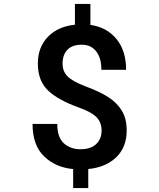

<svg xmlns="http://www.w3.org/2000/svg" viewBox="-20 -854 810 979"><path d="M146 -222H272Q272 -153 306 -123Q340 -93 390 -93Q442 -93 470 -119Q498 -145 498 -188Q498 -230 472 -256.5Q446 -283 384 -305Q277 -343 225 -392.5Q173 -442 173 -530Q173 -613 224 -666Q275 -719 362 -728V-834H441V-727Q525 -715 574 -655Q623 -595 623 -498H497Q497 -558 470.5 -592Q444 -626 397 -626Q348 -626 323.5 -600Q299 -574 299 -530Q299 -490 324.5 -464.5Q350 -439 415 -414Q486 -388 531 -359.5Q576 -331 601 -290Q626 -249 626 -189Q626 -104 573 -52.5Q520 -1 430 8V105H353V8Q264 0 205 -56.5Q146 -113 146 -222Z"/></svg>

Font: Freesentation 7 Bold
Style: Regular
Weight: 700
Designer: glyphs from Roboto by Christian Robertson / Hangul glyphs from Noto Sans CJK(Source Han Sans) by Jang Soo-young and Kang
Foundry: PT&
Version: Version 2.001